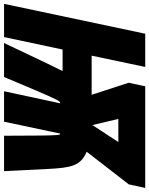

<svg xmlns="http://www.w3.org/2000/svg" viewBox="83 -842 754 971"><g transform="rotate(90 460.5 -357.0)"><path d="M-5 0H163L226 -296H335C324 -273 311 -248 298 -221L193 0H365L435 -166C481 -273 488 -284 496 -284H498L437 0H591L651 -284H652C658 -284 660 -275 661 -183L662 0H841L830 -221C824 -336 816 -387 743 -418L908 -631L926 -714H412L394 -630L455 -443H257L314 -714H146ZM608 -447 577 -578H694Z"/></g></svg>

Font: Noto Sans UI Condensed Black
Style: Italic
Weight: 900
Width: 3
Italic angle: -192°
Designer: Monotype Design Team
Foundry: Monotype Imaging Inc.
Version: Version 1.901